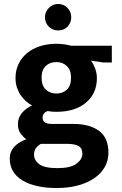

<svg xmlns="http://www.w3.org/2000/svg" viewBox="-20 -707 612 965"><path d="M58 -315Q58 -354 73.5 -386Q89 -418 116.5 -440.5Q144 -463 181.5 -475Q219 -487 264 -487Q281 -487 301 -484.5Q321 -482 338 -477H542V-393H499L437 -402Q450 -386 458.5 -362Q467 -338 467 -314Q467 -238 412.5 -191.5Q358 -145 263 -145Q238 -145 219 -149Q194 -139 194 -116Q194 -100 205 -92Q216 -84 244 -84H351Q430 -84 477.5 -49.5Q525 -15 525 61Q525 100 506.5 132.5Q488 165 454 188.5Q420 212 372 225Q324 238 265 238Q156 238 92.5 199.5Q29 161 29 89Q29 56 51 31.5Q73 7 112 -7Q98 -17 84 -35.5Q70 -54 70 -82Q70 -115 90 -139Q110 -163 141 -177Q126 -185 111.5 -197.5Q97 -210 85 -227Q73 -244 65.5 -266Q58 -288 58 -315ZM186 16Q171 24 161 37Q151 50 151 70Q151 99 177.5 118.5Q204 138 269 138Q334 138 364 116Q394 94 394 66Q394 38 375 27Q356 16 316 16ZM337 -316Q337 -355 316 -375Q295 -395 263 -395Q230 -395 209.5 -375Q189 -355 189 -317Q189 -277 210 -257Q231 -237 263 -237Q296 -237 316.5 -257Q337 -277 337 -316ZM206 -621Q206 -647 225.5 -667Q245 -687 272 -687Q301 -687 319.5 -667Q338 -647 338 -621Q338 -592 319.5 -573Q301 -554 272 -554Q245 -554 225.5 -573Q206 -592 206 -621Z"/></svg>

Font: Mukta Mahee
Style: Bold
Weight: 700
Designer: Shuchita Grover, Noopur Datye, Girish Dalvi, Yashodeep Gholap
Foundry: Ek Type
Version: Version 2.538;PS 1.000;hotconv 16.6.51;makeotf.lib2.5.65220;